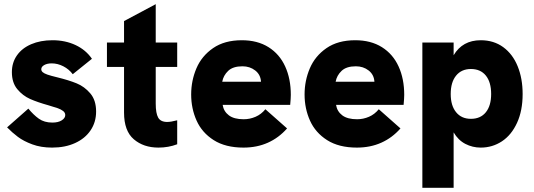

<svg xmlns="http://www.w3.org/2000/svg" viewBox="-20 -697 2562 921"><path d="M14 -86 116 -176Q140.5 -146 166.5 -127.5Q192.5 -109 231 -109Q259.5 -109 276.2 -119.8Q293 -130.5 293 -145Q293 -156.5 282.8 -164.5Q272.5 -172.5 257 -178Q241.5 -183.5 212 -192Q160 -206.5 124.5 -222.2Q89 -238 63 -269.2Q37 -300.5 37 -351Q37 -396.5 61.2 -431.2Q85.5 -466 129.8 -485Q174 -504 232 -504Q293 -504 342.5 -480.8Q392 -457.5 421 -415L329 -341Q311 -365 283.8 -379Q256.5 -393 228 -393Q206.5 -393 192.2 -385Q178 -377 178 -365Q178 -357 184.5 -351Q191 -345 207.2 -339.2Q223.5 -333.5 255 -326Q310 -312.5 347.5 -297.2Q385 -282 413 -249.2Q441 -216.5 441 -162Q441 -111 414.5 -71.8Q388 -32.5 340.2 -10.8Q292.5 11 230 11Q176.5 11 134.8 -4.5Q93 -20 65.8 -40.5Q38.5 -61 14 -86Z M575 -157V-376H493V-493H575V-596L727 -677V-493H830V-376H727V-200Q727 -153.5 738.8 -132.8Q750.5 -112 782 -112Q799.5 -112 830 -120V-5Q788 11 740 11Q668.5 11 621.8 -29Q575 -69 575 -157Z M897 -244Q897 -310 922.2 -369.2Q947.5 -428.5 1002.2 -466.2Q1057 -504 1140 -504Q1215 -504 1268 -470.8Q1321 -437.5 1348 -378.2Q1375 -319 1375 -242Q1375 -225.5 1372 -194H1048Q1053 -162.5 1077.8 -143.8Q1102.5 -125 1149 -125Q1178.5 -125 1205.8 -136.8Q1233 -148.5 1253 -173L1357 -81Q1317.5 -36 1265 -12.5Q1212.5 11 1148 11Q1061.5 11 1005.2 -24.8Q949 -60.5 923 -118.5Q897 -176.5 897 -244ZM1232 -305Q1230 -339 1204.2 -359Q1178.5 -379 1143 -379Q1097.5 -379 1074.5 -357Q1051.5 -335 1046 -305Z M1441 -244Q1441 -310 1466.2 -369.2Q1491.5 -428.5 1546.2 -466.2Q1601 -504 1684 -504Q1759 -504 1812 -470.8Q1865 -437.5 1892 -378.2Q1919 -319 1919 -242Q1919 -225.5 1916 -194H1592Q1597 -162.5 1621.8 -143.8Q1646.5 -125 1693 -125Q1722.5 -125 1749.8 -136.8Q1777 -148.5 1797 -173L1901 -81Q1861.5 -36 1809 -12.5Q1756.5 11 1692 11Q1605.5 11 1549.2 -24.8Q1493 -60.5 1467 -118.5Q1441 -176.5 1441 -244ZM1776 -305Q1774 -339 1748.2 -359Q1722.5 -379 1687 -379Q1641.5 -379 1618.5 -357Q1595.5 -335 1590 -305Z M2487 -246Q2487 -166 2460.2 -107.8Q2433.5 -49.5 2387.8 -19.2Q2342 11 2286 11Q2246.5 11 2212.2 -6.8Q2178 -24.5 2156 -62V204H2006V-493H2156V-432Q2198.5 -504 2286 -504Q2348.5 -504 2394 -470.8Q2439.5 -437.5 2463.2 -379Q2487 -320.5 2487 -246ZM2239 -127Q2285 -127 2310.5 -158.5Q2336 -190 2336 -246Q2336 -303 2310.5 -334.5Q2285 -366 2239 -366Q2193.5 -366 2167.8 -334.2Q2142 -302.5 2142 -246Q2142 -190.5 2167.8 -158.8Q2193.5 -127 2239 -127Z"/></svg>

Font: HK Grotesk Black
Style: Regular
Weight: 900
Designer: Alfredo Marco Pradil
Foundry: Hanken Design Co.
Version: Version 3.001